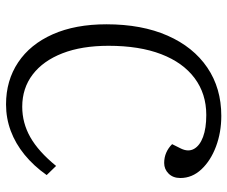

<svg xmlns="http://www.w3.org/2000/svg" viewBox="-80 -678 771 652"><g transform="rotate(90 306.0 -351.5)"><path d="M484 -580Q496 -605 485 -624.5Q474 -644 444.5 -655Q415 -666 370 -666Q298 -666 245 -626.5Q192 -587 163.5 -513Q135 -439 135 -334Q135 -243 160.5 -177.5Q186 -112 232.5 -76.5Q279 -41 342 -41Q397 -41 445.5 -68.5Q494 -96 543 -156L574 -124Q543 -80 505 -49Q467 -18 424 -2Q381 14 334 14Q253 14 191.5 -27Q130 -68 96 -144.5Q62 -221 62 -327Q62 -447 100.5 -534.5Q139 -622 209 -669.5Q279 -717 373 -717Q429 -717 477 -699Q525 -681 554.5 -649.5Q584 -618 584 -578Q584 -553 569 -538Q554 -523 533 -523Q514 -523 498 -530Q482 -537 469 -550Z"/></g></svg>

Font: Literata 18pt Light
Style: Italic
Weight: 300
Italic angle: -2°
Designer: Latin by Veronika Burian and Jose Scaglione. Greek by Irene Vlachou. Cyrillic by Vera Evstafieva
Foundry: TypeTogether
Version: Version 3.103;gftools[0.9.29]